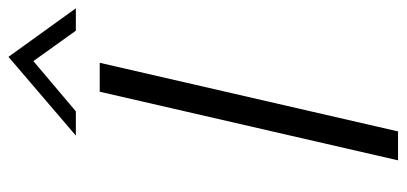

<svg xmlns="http://www.w3.org/2000/svg" viewBox="-268 -672 941 444"><g transform="rotate(-90 202.0 -450.5)"><path d="M109.9 -745.1 292 -900.9 404.3 -745.1H352.5L282.2 -843.3L166 -745.1ZM52.7 0 211.4 -689.9H278.3L119.6 0Z"/></g></svg>

Font: HK Grotesk Legacy
Style: Italic
Weight: 400
Italic angle: -13°
Designer: Alfredo Marco Pradil
Foundry: Hanken Design Co.
Version: Version 2.022;PS 002.022;hotconv 1.0.88;makeotf.lib2.5.64775